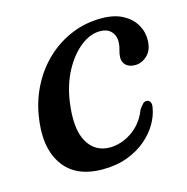

<svg xmlns="http://www.w3.org/2000/svg" viewBox="-79 -543 612 628"><g transform="rotate(-15 227.5 -229.0)"><path d="M302 -428.5Q268.5 -428.5 236 -403Q203.5 -377.5 179.5 -333.2Q155.5 -289 147 -231Q134.5 -142 159.8 -97.2Q185 -52.5 237 -52.5Q262 -53 286.8 -63.8Q311.5 -74.5 332 -95.2Q352.5 -116 364 -146.5Q372 -158 377.5 -163.5Q383 -169 390.5 -168.5Q398.5 -168.5 402.5 -161Q406.5 -153.5 403 -139Q399 -115 383.8 -88.8Q368.5 -62.5 342.2 -40Q316 -17.5 279 -3.5Q242 10.5 194.5 10.5Q102 10.5 60.8 -50.5Q19.5 -111.5 37.5 -215.5Q46.5 -268 70.8 -314Q95 -360 132 -394.5Q169 -429 216 -448.5Q263 -468 317 -468Q360.5 -468 389.2 -452.5Q418 -437 432.2 -412.2Q446.5 -387.5 445.5 -358.5Q444.5 -326 426 -308.8Q407.5 -291.5 385.5 -291.5Q365 -291.5 354.2 -301.8Q343.5 -312 343.5 -327.5Q344 -340.5 348 -353.8Q352 -367 352 -381.5Q352 -402 338.8 -415.2Q325.5 -428.5 302 -428.5Z"/></g></svg>

Font: Fraunces
Style: Italic
Weight: 400
Italic angle: -16°
Version: Version 1.000;[b76b70a41]